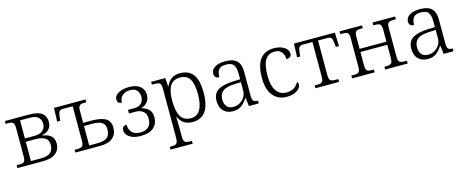

<svg xmlns="http://www.w3.org/2000/svg" viewBox="-40 -1210 5126 2114"><g transform="rotate(-15 2522.5 -153.0)"><path d="M27 -32H49Q80 -32 95.5 -36.5Q111 -41 119 -56Q127 -71 127 -102V-433Q127 -464 119 -479.5Q111 -495 95.5 -499.5Q80 -504 50 -504H27V-536H307Q404 -536 448.5 -502.5Q493 -469 493 -404Q493 -351 464 -320Q435 -289 386 -280V-275Q515 -257 515 -153Q515 -81 465.5 -40.5Q416 0 319 0H27ZM298 -294Q362 -294 395 -322Q428 -350 428 -398Q428 -444 398.5 -472Q369 -500 304 -500H191V-294ZM306 -36Q382 -36 415 -65Q448 -94 448 -155Q448 -207 411 -231.5Q374 -256 301 -256H191V-36Z M688 -32H713Q743 -32 759 -36.5Q775 -41 783 -56Q791 -71 791 -102V-500H683Q653 -500 640.5 -487.5Q628 -475 624 -439L618 -381H582L588 -536H947V-504H930Q902 -504 886.5 -499.5Q871 -495 863 -479.5Q855 -464 855 -433V-294H953Q1052 -294 1107.5 -264.5Q1163 -235 1163 -155Q1163 -83 1114 -41.5Q1065 0 969 0H688ZM946 -36Q1028 -36 1061.5 -64.5Q1095 -93 1095 -158Q1095 -211 1060 -234.5Q1025 -258 951 -258H855V-36Z M1259 -100Q1259 -124 1272.5 -137Q1286 -150 1311 -150Q1311 -97 1342.5 -62.5Q1374 -28 1435 -28Q1500 -28 1532 -59.5Q1564 -91 1564 -151Q1564 -206 1531.5 -234.5Q1499 -263 1442 -263H1369V-304H1445Q1494 -304 1521.5 -332Q1549 -360 1549 -407Q1549 -450 1524 -479Q1499 -508 1446 -508Q1392 -508 1358.5 -479Q1325 -450 1325 -399Q1274 -399 1274 -447Q1274 -474 1295 -496Q1316 -518 1355 -531Q1394 -544 1446 -544Q1525 -544 1569 -508.5Q1613 -473 1613 -412Q1613 -363 1588 -331.5Q1563 -300 1521 -286V-282Q1572 -268 1600.5 -237Q1629 -206 1629 -150Q1629 -79 1581 -34.5Q1533 10 1433 10Q1371 10 1332 -7.5Q1293 -25 1276 -50Q1259 -75 1259 -100Z M1708 208H1726Q1755 208 1770.5 203Q1786 198 1793.5 182Q1801 166 1801 133V-433Q1801 -465 1793.5 -480Q1786 -495 1769.5 -499.5Q1753 -504 1722 -504H1695V-536H1856L1863 -440H1867Q1912 -546 2024 -546Q2125 -546 2174 -479.5Q2223 -413 2223 -273Q2223 -130 2172 -60Q2121 10 2025 10Q1910 10 1865 -93H1862Q1865 -6 1865 25V136Q1865 168 1873 183.5Q1881 199 1896.5 203.5Q1912 208 1941 208H1961V240H1708ZM2158 -271Q2158 -388 2124.5 -444Q2091 -500 2015 -500Q1934 -500 1899.5 -443Q1865 -386 1865 -274Q1865 -156 1900 -96Q1935 -36 2017 -36Q2087 -36 2122.5 -96Q2158 -156 2158 -271Z M2336 -148Q2336 -227 2392 -264.5Q2448 -302 2566 -307L2649 -310V-372Q2649 -439 2627 -472.5Q2605 -506 2539 -506Q2478 -506 2456 -477Q2434 -448 2434 -391Q2406 -391 2392 -404Q2378 -417 2378 -446Q2378 -489 2421 -516.5Q2464 -544 2541 -544Q2630 -544 2671.5 -504Q2713 -464 2713 -379V-112Q2713 -64 2725 -48Q2737 -32 2774 -32H2778V0H2666L2654 -94H2649Q2617 -45 2580.5 -17.5Q2544 10 2484 10Q2418 10 2377 -30Q2336 -70 2336 -148ZM2649 -181V-277L2575 -274Q2480 -270 2440.5 -238.5Q2401 -207 2401 -145Q2401 -94 2425.5 -64.5Q2450 -35 2499 -35Q2542 -35 2576 -55.5Q2610 -76 2629.5 -109.5Q2649 -143 2649 -181Z M2884 -264Q2884 -544 3096 -544Q3163 -544 3210 -515Q3257 -486 3257 -439Q3257 -415 3242.5 -404Q3228 -393 3198 -392Q3198 -441 3172.5 -473.5Q3147 -506 3094 -506Q3024 -506 2987 -451Q2950 -396 2950 -265Q2950 -154 2991 -95.5Q3032 -37 3106 -37Q3158 -37 3193 -59.5Q3228 -82 3246 -120Q3259 -108 3259 -86Q3259 -65 3240 -42.5Q3221 -20 3184 -5Q3147 10 3097 10Q3000 10 2942 -58.5Q2884 -127 2884 -264Z M3424 -32H3445Q3476 -32 3492 -36.5Q3508 -41 3516 -56Q3524 -71 3524 -102V-500H3421Q3388 -500 3375.5 -487Q3363 -474 3358 -434L3353 -381H3317L3323 -536H3789L3795 -381H3759L3754 -434Q3749 -474 3736.5 -487Q3724 -500 3691 -500H3588V-102Q3588 -71 3596 -56Q3604 -41 3620 -36.5Q3636 -32 3668 -32H3694V0H3424Z M3842 -32H3863Q3895 -32 3911 -36.5Q3927 -41 3934.5 -55.5Q3942 -70 3942 -102V-433Q3942 -464 3934.5 -479.5Q3927 -495 3911 -499.5Q3895 -504 3866 -504H3842V-536H4099V-504H4084Q4054 -504 4038 -499.5Q4022 -495 4014 -480Q4006 -465 4006 -434V-293H4312V-433Q4312 -464 4304 -479.5Q4296 -495 4280 -499.5Q4264 -504 4234 -504H4219V-536H4476V-504H4454Q4423 -504 4407 -499.5Q4391 -495 4383.5 -480Q4376 -465 4376 -434V-102Q4376 -71 4384 -56Q4392 -41 4407.5 -36.5Q4423 -32 4454 -32H4476V0H4219V-32H4233Q4264 -32 4280 -36.5Q4296 -41 4304 -56Q4312 -71 4312 -102V-257H4006V-102Q4006 -71 4014 -56Q4022 -41 4038 -36.5Q4054 -32 4084 -32H4099V0H3842Z M4556 -148Q4556 -227 4612 -264.5Q4668 -302 4786 -307L4869 -310V-372Q4869 -439 4847 -472.5Q4825 -506 4759 -506Q4698 -506 4676 -477Q4654 -448 4654 -391Q4626 -391 4612 -404Q4598 -417 4598 -446Q4598 -489 4641 -516.5Q4684 -544 4761 -544Q4850 -544 4891.5 -504Q4933 -464 4933 -379V-112Q4933 -64 4945 -48Q4957 -32 4994 -32H4998V0H4886L4874 -94H4869Q4837 -45 4800.5 -17.5Q4764 10 4704 10Q4638 10 4597 -30Q4556 -70 4556 -148ZM4869 -181V-277L4795 -274Q4700 -270 4660.5 -238.5Q4621 -207 4621 -145Q4621 -94 4645.5 -64.5Q4670 -35 4719 -35Q4762 -35 4796 -55.5Q4830 -76 4849.5 -109.5Q4869 -143 4869 -181Z"/></g></svg>

Font: Noto Serif Light
Style: Regular
Weight: 300
Designer: Monotype Design Team
Foundry: Monotype Imaging Inc.
Version: Version 1.001